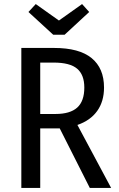

<svg xmlns="http://www.w3.org/2000/svg" viewBox="-20 -925 585 945"><path d="M422 0 274 -293H268H178V0H85V-689H246Q370 -689 431 -639Q492 -589 492 -494Q492 -426 458.5 -379Q425 -332 361 -310L527 0ZM395 -494Q395 -557 359.5 -587Q324 -617 244 -617H178V-364H253Q325 -364 360 -395.5Q395 -427 395 -494ZM419 -866 298 -754H242L120 -866L156 -905L270 -824L384 -905Z"/></svg>

Font: Fira Sans Condensed
Style: Regular
Weight: 400
Width: 3
Designer: bBox Type GmbH & Carrois Corporate GbR & Edenspiekermann AG
Foundry: bBox Type GmbH & Carrois Corporate GbR & Edenspiekermann AG
Version: Version 4.301